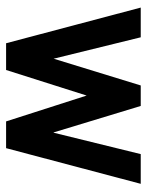

<svg xmlns="http://www.w3.org/2000/svg" viewBox="56 -550 493 646"><g transform="rotate(90 303.0 -226.5)"><path d="M5 -453 125 0H215L301 -271L388 0H478L598 -453H498L426 -160H425L336 -453H267L177 -160L105 -453Z"/></g></svg>

Font: Rabbid Highway Sign II Hop
Style: Regular
Weight: 400
Foundry: Cannot Into Space Fonts
Version: Version 0.277